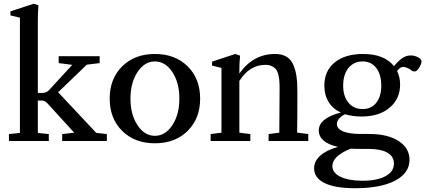

<svg xmlns="http://www.w3.org/2000/svg" viewBox="-20 -746 2250 1016"><path d="M27.3 0V-36.6L85.4 -42.5V-652.3L35.2 -664.6V-686L158.2 -726.1L183.6 -717.8Q180.2 -678.7 180.2 -640.6V-254.4H206.5Q226.1 -254.4 240.7 -270.5L362.3 -402.8L290.5 -412.1V-448.7H507.3V-412.1L439.5 -403.8L287.6 -257.8L489.3 -43L545.4 -36.6V0H309.1V-36.6L372.6 -43.9L231.9 -198.2Q216.8 -213.9 204.1 -213.9H180.2V-42.5L238.3 -36.6V0Z M972.9 -53.2Q906.7 12.2 799.8 12.2Q692.9 12.2 626.7 -53.2Q560.5 -118.7 560.5 -224.1Q560.5 -329.6 626.7 -395Q692.9 -460.4 799.8 -460.4Q906.7 -460.4 972.9 -395Q1039.1 -329.6 1039.1 -224.1Q1039.1 -118.7 972.9 -53.2ZM707.5 -83.7Q744.6 -27.3 799.8 -27.3Q855 -27.3 892.1 -83.7Q929.2 -140.1 929.2 -224.1Q929.2 -308.1 892.1 -364.5Q855 -420.9 799.8 -420.9Q744.6 -420.9 707.5 -364.5Q670.4 -308.1 670.4 -224.1Q670.4 -140.1 707.5 -83.7Z M1094.7 0V-36.6L1151.9 -43.9V-386.7L1102.1 -398.9V-419.9L1225.1 -460.4L1250.5 -451.7Q1246.6 -415 1246.6 -374V-356.9Q1319.8 -460.4 1435.5 -460.4Q1471.2 -460.4 1495.1 -446.5Q1519 -432.6 1531.5 -404.5Q1543.9 -376.5 1548.8 -342.5Q1553.7 -308.6 1553.7 -259.8Q1553.7 -114.7 1552.2 -44.4L1611.3 -36.6V0H1401.4V-36.6L1458 -43.9Q1459.5 -273.9 1459.5 -278.8Q1459.5 -303.2 1458 -320.6Q1456.5 -337.9 1451.9 -354.5Q1447.3 -371.1 1439 -380.9Q1430.7 -390.6 1417 -396.7Q1403.3 -402.8 1383.8 -402.8Q1300.3 -402.8 1246.6 -317.4V-43.9L1304.7 -36.6V0Z M1893.1 -129.4Q1845.2 -129.4 1805.7 -141.6Q1762.7 -118.7 1762.7 -89.8Q1762.7 -64.9 1794.7 -51Q1826.7 -37.1 1891.6 -37.1H1934.1Q2031.2 -37.1 2089.1 0.2Q2147 37.6 2147 99.6Q2147 169.9 2070.6 210Q1994.1 250 1858.4 250Q1754.4 250 1698.5 223.1Q1642.6 196.3 1642.1 145Q1642.1 106.4 1675.3 77.1Q1708.5 47.9 1768.6 31.2Q1717.8 20 1692.4 -2.2Q1667 -24.4 1667 -55.2Q1666.5 -87.4 1696 -111.6Q1725.6 -135.7 1783.7 -150.4Q1740.7 -170.4 1718.5 -207Q1696.3 -243.7 1696.3 -293Q1696.3 -371.1 1751.2 -415.8Q1806.2 -460.4 1901.4 -460.4Q2013.2 -460.4 2064.9 -396Q2087.4 -423.3 2108.2 -438Q2128.9 -452.6 2153.8 -452.6Q2177.2 -452.6 2197.8 -439.5Q2210.4 -431.2 2210.4 -419.9Q2210.4 -407.7 2198 -387.7Q2185.5 -367.7 2173.8 -367.7Q2162.6 -367.7 2153.8 -376Q2147.5 -381.8 2134.5 -387Q2121.6 -392.1 2113.3 -392.1Q2098.6 -392.1 2081.1 -370.6Q2097.2 -338.4 2097.2 -297.9Q2097.2 -223.1 2042 -176.3Q1986.8 -129.4 1893.1 -129.4ZM1898.9 -168.9Q1944.8 -168.9 1971.2 -202.4Q1997.6 -235.8 1997.6 -293Q1997.6 -351.1 1971.2 -386Q1944.8 -420.9 1898.9 -420.9Q1852.1 -420.9 1824 -386.2Q1795.9 -351.6 1795.9 -293Q1795.9 -236.3 1824 -202.6Q1852.1 -168.9 1898.9 -168.9ZM1738.8 132.8Q1738.8 168.9 1782.5 189.7Q1826.2 210.4 1898.4 210.4Q1974.6 210.4 2019.5 186.5Q2064.5 162.6 2064.5 119.1Q2064.5 82.5 2030.5 62.3Q1996.6 42 1929.7 42H1887.7Q1859.9 42 1835.4 40.5Q1738.8 80.1 1738.8 132.8Z"/></svg>

Font: Elstob 8pt Medium
Style: Regular
Weight: 500
Designer: Peter S. Baker
Version: Version 1.015